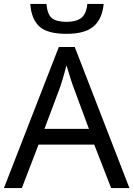

<svg xmlns="http://www.w3.org/2000/svg" viewBox="-20 -956 679 976"><path d="M545 0 459 -221H176L91 0H0L279 -717H360L638 0ZM432 -301 352 -517Q349 -525 342 -546Q335 -567 328.5 -589.5Q322 -612 318 -624Q310 -593 301.5 -563.5Q293 -534 287 -517L206 -301ZM507 -936Q500 -861 456.5 -822.5Q413 -784 318 -784Q220 -784 179.5 -822Q139 -860 134 -936H216Q221 -882 244 -863.5Q267 -845 320 -845Q366 -845 392.5 -864.5Q419 -884 424 -936Z"/></svg>

Font: Noto Sans
Style: Regular
Weight: 400
Designer: Monotype Design Team
Foundry: Monotype Imaging Inc.
Version: Version 1.902